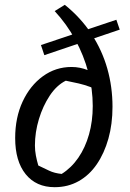

<svg xmlns="http://www.w3.org/2000/svg" viewBox="-20 -768 539 797"><path d="M207 9Q130 9 86.5 -45Q43 -99 43 -195Q43 -280 74 -346.5Q105 -413 158 -451.5Q211 -490 277 -490Q312 -490 345.5 -476.5Q379 -463 397 -442V-392Q371 -401 350.5 -408.5Q330 -416 307 -421.5Q284 -427 253 -433Q215 -414 186.5 -371Q158 -328 141.5 -273.5Q125 -219 125 -164Q125 -143 129 -122Q133 -101 139 -81Q162 -70 184 -59.5Q206 -49 236 -46Q276 -71 305 -113Q334 -155 349.5 -210Q365 -265 365 -328Q365 -398 346.5 -468Q328 -538 292.5 -603Q257 -668 207 -722L249 -748Q316 -694 360 -626.5Q404 -559 425.5 -483Q447 -407 447 -325Q447 -253 430 -192.5Q413 -132 382 -86.5Q351 -41 306.5 -16Q262 9 207 9ZM164 -539 150 -581 463 -686 477 -645Z"/></svg>

Font: Piazzolla Thin Medium
Style: Italic
Weight: 500
Italic angle: -11.3°
Version: Version 2.005